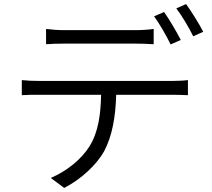

<svg xmlns="http://www.w3.org/2000/svg" viewBox="-20 -869 1040 942"><path d="M206 -727V-652C231 -654 262 -655 295 -655C351 -655 589 -655 643 -655C671 -655 705 -654 734 -652V-727C706 -723 671 -721 643 -721C589 -721 351 -721 294 -721C262 -721 234 -724 206 -727ZM785 -810 736 -789C763 -752 798 -691 817 -651L867 -673C846 -714 810 -775 785 -810ZM893 -849 845 -828C873 -791 906 -735 928 -691L977 -713C958 -751 919 -813 893 -849ZM87 -476V-402C114 -404 142 -404 172 -404H476C474 -308 463 -222 419 -151C379 -87 307 -29 229 4L295 53C379 10 454 -61 491 -127C531 -203 547 -296 550 -404H826C850 -404 881 -403 902 -402V-476C878 -473 847 -472 826 -472C774 -472 229 -472 172 -472C141 -472 114 -473 87 -476Z"/></svg>

Font: ChiuKong Gothic CL Normal
Style: Regular
Weight: 350
Designer: Ryoko NISHIZUKA 西塚涼子 (kana, bopomofo & ideographs); Paul D. Hunt (Latin, Greek & Cyrillic); Sandoll Communications 산돌커뮤니
Foundry: Adobe
Version: Version 1.300